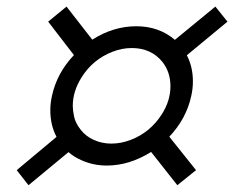

<svg xmlns="http://www.w3.org/2000/svg" viewBox="-20 -669 698 572"><path d="M312 -241.2Q340.3 -241.2 368.7 -252Q427.7 -274.4 462.4 -329.1Q487.8 -369.1 487.8 -412.1Q487.8 -453.6 464.4 -483.9Q430.7 -525.9 372.6 -525.9Q344.2 -525.9 315.9 -515.1Q256.3 -492.2 222.7 -438Q196.8 -397 196.8 -353Q196.8 -340.8 200.7 -321.8Q204.6 -302.7 220.2 -282.7Q235.8 -262.7 259.8 -252Q283.7 -241.2 312 -241.2ZM508.3 -117.2 430.2 -216.3Q365.2 -175.8 298.3 -175.8Q257.3 -175.8 222.2 -191.9Q200.7 -201.2 184.1 -215.8L64.9 -117.2L29.8 -162.1L148.4 -261.2Q129.9 -295.9 129.9 -340.8Q129.9 -361.8 134.8 -383.3Q149.4 -451.2 200.2 -504.9L123.5 -604.5L178.2 -649.4L254.9 -550.8Q317.4 -590.8 386.2 -590.8Q453.6 -590.8 501 -550.3L621.6 -649.4L657.7 -604.5L536.6 -504.4Q554.7 -469.7 554.7 -426.3Q554.7 -404.8 549.8 -383.3Q535.2 -315.4 484.4 -261.7L564 -162.1Z"/></svg>

Font: Munson
Style: Italic
Weight: 400
Italic angle: -12°
Designer: Paul James MIller
Foundry: High-Logic / Made with FontCreator
Version: Version 2.10;May 5, 2019;FontCreator 11.5.0.2430 64-bit